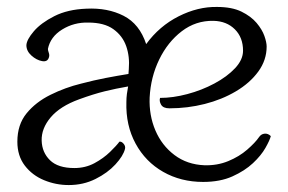

<svg xmlns="http://www.w3.org/2000/svg" viewBox="-20 -517 830 553"><path d="M344 -223Q344 -235 345.5 -246.5Q347 -258 349 -268Q314 -262 281.5 -254Q249 -246 208 -231Q153 -211 126 -179Q99 -147 100 -112Q101 -78 124 -55.5Q147 -33 194 -33Q226 -33 252 -47Q278 -61 297 -79.5Q316 -98 324 -109Q330 -110 336 -103Q342 -96 340 -88Q335 -68 312.5 -43.5Q290 -19 255 -1.5Q220 16 178 16Q141 16 107 2Q73 -12 51.5 -40Q30 -68 30 -109Q30 -158 56.5 -190.5Q83 -223 125.5 -244Q168 -265 213 -276Q251 -286 285 -292.5Q319 -299 350 -304L351 -318Q354 -354 343.5 -384Q333 -414 306.5 -433Q280 -452 234 -452Q193 -453 159 -432Q125 -411 118 -376Q118 -372 120.5 -365Q123 -358 121 -352Q117 -338 101 -341Q85 -344 70.5 -357Q56 -370 56 -387Q57 -403 77.5 -427Q98 -451 136.5 -470.5Q175 -490 229 -492Q290 -495 336 -471.5Q382 -448 401 -390Q439 -442 494.5 -470Q550 -498 605 -497Q648 -497 675.5 -483.5Q703 -470 719 -451Q735 -432 741.5 -413.5Q748 -395 748 -383Q748 -344 724 -311Q700 -278 659.5 -254Q619 -230 569.5 -217.5Q520 -205 468 -205Q450 -205 444 -215.5Q438 -226 441 -235Q478 -235 519.5 -246Q561 -257 597.5 -276.5Q634 -296 657 -320.5Q680 -345 680 -371Q680 -409 656.5 -432.5Q633 -456 595 -457Q544 -458 503.5 -427Q463 -396 438.5 -345.5Q414 -295 411 -236Q409 -185 427.5 -141.5Q446 -98 482.5 -70.5Q519 -43 569 -41Q606 -40 637.5 -53Q669 -66 692 -86Q715 -106 726 -122Q732 -131 742 -132Q752 -133 760 -125Q757 -113 744.5 -91Q732 -69 708.5 -47Q685 -25 649.5 -9Q614 7 565 7Q501 7 450 -22Q399 -51 370.5 -103.5Q342 -156 344 -223Z"/></svg>

Font: Diphylleia
Style: Regular
Weight: 400
Designer: Minha Hyung
Foundry: JAMO
Version: Version 1.000; ttfautohint (v1.8.4.7-5d5b);gftools[0.9.28]